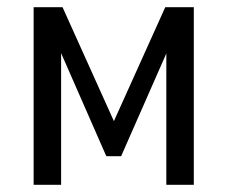

<svg xmlns="http://www.w3.org/2000/svg" viewBox="-20 -511 629 531"><path d="M73 0V-491H153L295 -176L437 -491H516V0H440V-395H454L315 -79H274L135 -396H149V0Z"/></svg>

Font: Nunito Sans 10pt Condensed Medium
Style: Regular
Weight: 500
Width: 3
Designer: Vernon Adams
Foundry: Vernon Adams
Version: Version 3.101;gftools[0.9.27]